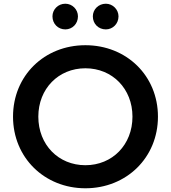

<svg xmlns="http://www.w3.org/2000/svg" viewBox="-20 -1000 918 1032"><path d="M439 12C660 12 829 -153 829 -373C829 -593 660 -757 439 -757C218 -757 50 -593 50 -373C50 -153 219 12 439 12ZM186 -373C186 -523 294 -633 439 -633C584 -633 692 -523 692 -373C692 -222 584 -112 439 -112C294 -112 186 -222 186 -373ZM262 -912C262 -872 292 -842 331 -842C369 -842 399 -872 399 -912C399 -949 369 -980 331 -980C292 -980 262 -949 262 -912ZM479 -912C479 -872 509 -842 549 -842C586 -842 617 -872 617 -912C617 -949 586 -980 549 -980C509 -980 479 -949 479 -912Z"/></svg>

Font: Mluvka
Style: Bold
Weight: 700
Designer: Modified by Jiří Krblich, Original typeface by Gumpita Rahayu
Foundry: Gumpita Rahayu & Jiří Krblich
Version: Version 2.000;Glyphs 3.1.1 (3134)